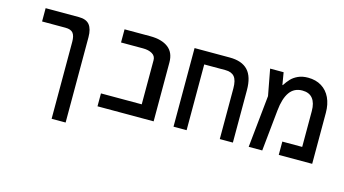

<svg xmlns="http://www.w3.org/2000/svg" viewBox="-86 -937 2573 1437"><g transform="rotate(15 1200.0 -218.0)"><path d="M298.5 -506H117.5V-609H375Q433 -609 458.2 -577Q483.5 -545 483.5 -482V179H375V-417Q375 -463.5 358 -484.8Q341 -506 298.5 -506Z M682.5 -100H998.5V-442Q998.5 -474.5 970.5 -490.8Q942.5 -507 900.5 -507H729V-609H927.5Q1017 -609 1067.2 -571.2Q1117.5 -533.5 1117.5 -456V0H682.5Z M1731.5 -406V0H1630V-392.5Q1630 -456 1607.2 -482.8Q1584.5 -509.5 1538 -509.5H1373V0H1271.5V-609H1543.5Q1639 -609 1685.2 -559.5Q1731.5 -510 1731.5 -406Z M2346 -395.5V0H2087V-103H2241V-381Q2241 -443.5 2214.2 -477.2Q2187.5 -511 2134 -511Q2070.5 -511 2035.8 -462.2Q2001 -413.5 1991.5 -319L1959 0H1854L1895.5 -404L1857.5 -607H1962L1978 -512H1981Q2000 -541.5 2020.5 -563.2Q2041 -585 2073.5 -600Q2106 -615 2150.5 -615Q2211 -615 2255.2 -587.8Q2299.5 -560.5 2322.8 -510.8Q2346 -461 2346 -395.5Z"/></g></svg>

Font: JuliaMono Medium
Style: Regular
Weight: 500
Monospace: yes
Designer: cormullion
Foundry: corm
Version: Version 0.054; ttfautohint (v1.8.4)